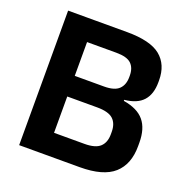

<svg xmlns="http://www.w3.org/2000/svg" viewBox="-117 -748 834 857"><g transform="rotate(20 300.0 -319.5)"><path d="M156.5 0V-105H335.5Q387.5 -105 409.5 -125.8Q431.5 -146.5 431.5 -185V-197Q431.5 -236.5 409.2 -257Q387 -277.5 333 -277.5H155V-375.5H330Q379.5 -375.5 400.5 -396Q421.5 -416.5 421.5 -453.5V-460Q421.5 -497 401 -516.5Q380.5 -536 330 -536H154V-639H343.5Q454.5 -639 503 -599.5Q551.5 -560 551.5 -485V-476.5Q551.5 -419.5 523.2 -388Q495 -356.5 435 -350.5V-345.5Q502.5 -334.5 533.2 -297.5Q564 -260.5 564 -193.5V-177Q564 -91 513.2 -45.5Q462.5 0 350.5 0ZM63.5 0V-639H191V0Z"/></g></svg>

Font: Anek Odia SemiBold
Style: Regular
Weight: 600
Version: Version 1.003